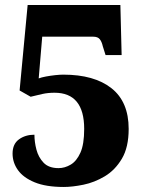

<svg xmlns="http://www.w3.org/2000/svg" viewBox="-20 -734 571 764"><path d="M234 10Q163 10 118 -8.5Q73 -27 51.5 -57Q30 -87 30 -123Q30 -161 55.5 -179.5Q81 -198 117 -198Q117 -169 125 -138.5Q133 -108 153.5 -86.5Q174 -65 213 -65Q238 -65 261.5 -79Q285 -93 300 -126.5Q315 -160 315 -221Q315 -365 197 -365Q171 -365 148.5 -360Q126 -355 102 -349L58 -374L90 -714H459L464 -515H400L389 -550Q385 -568 377 -578Q369 -588 351 -588H148L134 -422Q144 -426 162.5 -429.5Q181 -433 200 -435Q219 -437 232 -437Q355 -437 423.5 -383Q492 -329 492 -221Q492 -148 465 -102.5Q438 -57 397 -32.5Q356 -8 312 1Q268 10 234 10Z"/></svg>

Font: Noto Serif Hebrew SemiCondensed Black
Style: Regular
Weight: 900
Width: 4
Designer: Monotype Design Team
Foundry: Monotype Imaging Inc.
Version: Version 2.004; ttfautohint (v1.8.4.7-5d5b)